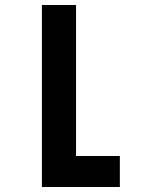

<svg xmlns="http://www.w3.org/2000/svg" viewBox="-20 -745 640 765"><path d="M283 -725V-123.5H457.5V0H147V-725Z"/></svg>

Font: JuliaMono
Style: Bold
Weight: 700
Monospace: yes
Designer: cormullion
Foundry: corm
Version: Version 0.055; ttfautohint (v1.8.4)